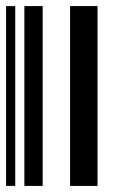

<svg xmlns="http://www.w3.org/2000/svg" viewBox="-20 -610 370 630"><path d="M0 0V-590H30V0ZM60 0V-590H120V0ZM210 0V-590H300V0Z"/></svg>

Font: Libre Barcode 128
Style: Regular
Weight: 400
Version: Version 1.005; ttfautohint (v1.8.3)